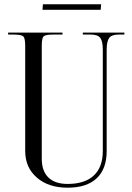

<svg xmlns="http://www.w3.org/2000/svg" viewBox="-20 -872 620 900"><path d="M452.1 -826.2H179.2L181.2 -852.1H454.1ZM18.1 -719.2H272.9V-710H229Q192.9 -710 184.3 -701.4Q175.8 -692.9 175.8 -657.2V-127.9Q175.8 -70.3 206.8 -40Q237.8 -9.8 296.9 -9.8Q377.4 -9.8 419.7 -49.3Q461.9 -88.9 461.9 -164.1V-639.2Q461.9 -677.7 450.4 -693.8Q439 -710 404.8 -710H368.2V-719.2H563V-710H537.1Q502.9 -710 491.5 -693.8Q480 -677.7 480 -639.2V-164.1Q480 -80.1 433.1 -36.1Q386.2 7.8 296.9 7.8Q207 7.8 152.6 -39.6Q98.1 -86.9 98.1 -164.1V-657.2Q98.1 -692.9 89.1 -701.4Q80.1 -710 43.9 -710H18.1Z"/></svg>

Font: FoglihtenNo07calt
Style: Regular
Weight: 500
Designer: gluk (gluksza@wp.pl)
Foundry: gluk (gluksza@wp.pl)
Version: Version 0.844